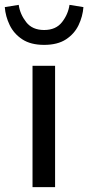

<svg xmlns="http://www.w3.org/2000/svg" viewBox="-53 -774 365 794"><path d="M81.5 0V-502H174.8V0ZM129.4 -588.4Q74.2 -588.4 39.3 -611.3Q4.4 -634.3 -12.9 -670.2Q-30.3 -706.1 -33.2 -744.6L24.4 -753.9Q29.8 -715.3 55.2 -682.6Q80.6 -649.9 129.4 -649.9Q178.2 -649.9 203.6 -682.6Q229 -715.3 234.4 -753.9L292 -744.6Q289.1 -706.1 272 -670.2Q254.9 -634.3 220 -611.3Q185.1 -588.4 129.4 -588.4Z"/></svg>

Font: Akatab Medium
Style: Regular
Weight: 500
Designer: SIL Global
Foundry: SIL Global
Version: Version 4.100